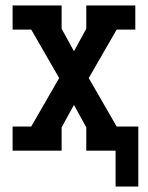

<svg xmlns="http://www.w3.org/2000/svg" viewBox="-20 -550 540 701"><path d="M402 131V0H295V-85L250 -167L205 -85V0H26V-88H94L196 -265L94 -442H26V-530H205V-445L250 -363L295 -445V-530H474V-442H406L304 -265L406 -88H485V131Z"/></svg>

Font: Iosevka Slab Semibold
Style: Regular
Weight: 600
Monospace: yes
Designer: Belleve Invis
Foundry: Belleve Invis
Version: Version 11.1.1; ttfautohint (v1.8.3)